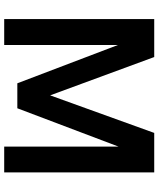

<svg xmlns="http://www.w3.org/2000/svg" viewBox="58 -794 737 892"><g transform="rotate(90 426.0 -348.5)"><path d="M781.5 0H661.5V-531L483.5 -61H367.5L189.5 -528.5V0H69V-697H245.5L423.5 -213.5L598 -697H781.5Z"/></g></svg>

Font: Acari Sans Neue
Style: Bold
Weight: 700
Designer: Alfredo Marco Pradil (font), Cristiano Sobral (main changes)
Foundry: Hanken Design Co. (font), Cristiano Sobral (main changes)
Version: Version 2.459;March 19, 2022;FontCreator 14.0.0.2808 64-bit;